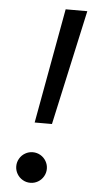

<svg xmlns="http://www.w3.org/2000/svg" viewBox="-53 -753 393 794"><g transform="rotate(5 143.5 -356.0)"><path d="M187 -719.7H276.9L171.9 -242.2H100.1ZM40 -55.7Q40 -72.8 48.6 -87.4Q57.1 -102.1 71.8 -110.6Q86.4 -119.1 103.5 -119.1Q120.6 -119.1 135.3 -110.6Q149.9 -102.1 158.4 -87.4Q167 -72.8 167 -55.7Q167 -38.6 158.4 -23.9Q149.9 -9.3 135.3 -0.7Q120.6 7.8 103.5 7.8Q86.4 7.8 71.8 -0.7Q57.1 -9.3 48.6 -23.9Q40 -38.6 40 -55.7Z"/></g></svg>

Font: Reddit Sans Chocolate
Style: Italic
Weight: 400
Italic angle: -11.25°
Designer: Stephen Hutchings
Version: Version 1.013